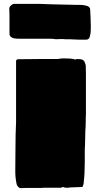

<svg xmlns="http://www.w3.org/2000/svg" viewBox="-20 -971 520 992"><path d="M66 -19Q62 -37 60 -59Q59 -66 59 -78V-91L60 -215Q60 -278 63 -339V-655Q63 -665 76 -665Q145 -665 179 -666H279Q282 -666 284 -667Q286 -668 289 -668Q302 -670 325 -669Q342 -669 361 -666Q367 -662 370 -664Q372 -664 378 -666Q393 -666 401.5 -664Q410 -662 415 -655Q420 -646 423 -633Q424 -623 424 -591V-396V-381Q423 -373 423 -345Q423 -315 421 -298L420 -253Q419 -238 419 -215L418 -199V-135Q418 -75 413 -33Q413 -19 406 -5Q388 -5 354 -3Q338 -3 333 -1H323H320Q313 -1 313 -3Q305 -5 304 -5L296 -1H204Q203 0 188 0H150H113L88 1Q81 1 75 -4.5Q69 -10 66 -19ZM365 -767 343 -768H318L308 -769H288Q284 -769 276 -768.5Q268 -768 263 -769Q253 -771 238 -771H216H206H106H78Q62 -771 52 -773Q42 -775 36 -781Q29 -786 29 -796V-832V-862V-891Q28 -901 28 -926Q28 -936 36 -942Q37 -943 42 -947Q47 -951 53 -951H163H185Q198 -951 238 -949L278 -948Q348 -946 368 -946H391Q411 -946 428 -941Q446 -936 446 -921Q446 -906 447 -896.5Q448 -887 448 -881V-871Q448 -856 449 -844V-821Q449 -799 445 -786Q442 -766 425 -766H391Q381 -767 365 -767Z"/></svg>

Font: Sigmar One
Style: Regular
Weight: 400
Designer: Vernon Adams
Foundry: Vernon Adams
Version: Version 2.000